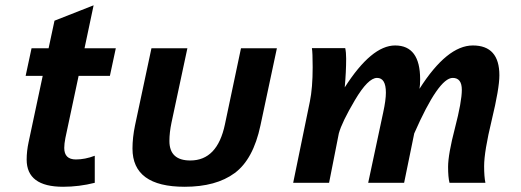

<svg xmlns="http://www.w3.org/2000/svg" viewBox="-20 -696 1982 731"><path d="M220.2 15.1Q81.5 15.1 81.5 -88.4Q81.5 -120.6 88.9 -154.8L142.6 -407.2H77.6L100.1 -512.2H165L187.5 -617.2L336.4 -675.8L301.8 -512.2H420.9L398.4 -407.2H279.3L229 -170.9Q224.6 -148.4 224.6 -132.8Q224.6 -88.9 269 -88.9Q303.7 -88.9 340.8 -103V0Q281.2 15.1 220.2 15.1Z M683.1 15.1Q484.4 15.1 484.4 -130.4Q484.4 -171.9 494.1 -218.8L556.6 -512.2H693.4L632.8 -228.5Q625 -190.9 625 -159.2Q625 -85 704.6 -85Q807.6 -85 836.4 -222.7L897.5 -512.2H1034.2L971.7 -218.8Q944.3 -89.4 873.5 -37.1Q802.7 15.1 683.1 15.1Z M1828.1 0H1691.4Q1686 -21.5 1686 -60.5Q1686 -108.4 1712.2 -208.7Q1738.3 -309.1 1738.3 -354Q1738.3 -399.4 1703.6 -399.4Q1649.9 -399.4 1557.1 -188L1518.6 0H1381.8L1439 -268.1Q1449.2 -314.9 1449.2 -343.3Q1449.2 -399.4 1415.5 -399.4Q1381.3 -399.4 1331.5 -315.2Q1281.7 -231 1270 -188L1232.9 0H1096.2L1159.7 -309.1Q1170.4 -361.3 1170.4 -440.4Q1170.4 -496.1 1167.5 -512.7H1294.4Q1297.9 -496.6 1297.9 -472.7Q1297.9 -422.9 1292.5 -363.3Q1394.5 -522.9 1484.4 -522.9Q1579.6 -522.9 1579.6 -394Q1579.6 -372.1 1577.1 -357.9Q1682.1 -522.9 1780.3 -522.9Q1881.3 -522.9 1881.3 -409.2Q1881.3 -359.4 1852.3 -239.3Q1823.2 -119.1 1823.2 -63.5Q1823.2 -23.4 1828.1 0Z"/></svg>

Font: Cadman
Style: Bold Italic
Weight: 700
Italic angle: -12°
Designer: Paul James MIller
Foundry: High-Logic / Made with FontCreator
Version: Version 2.114;March 28, 2021;FontCreator 13.0.0.2683 64-bit